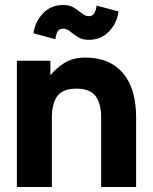

<svg xmlns="http://www.w3.org/2000/svg" viewBox="-20 -752 615 772"><path d="M386.7 0V-279.3Q386.7 -335.4 364.5 -365.5Q342.3 -395.5 287.6 -395.5Q232.4 -395.5 210.4 -365.5Q188.5 -335.4 188.5 -279.3V0H47.9V-507.8H182.6V-449.2Q202.6 -475.1 237.3 -497.8Q272 -520.5 323.2 -520.5Q420.9 -520.5 474.1 -458.5Q527.3 -396.5 527.3 -279.3V0ZM203.1 -594.2 114.7 -618.2Q120.6 -663.6 152.3 -697.8Q184.1 -731.9 234.4 -731.9Q260.3 -731.9 278.1 -720.7Q295.9 -709.5 309.3 -698.2Q322.8 -687 336.9 -687Q354 -687 360.8 -701.7Q367.7 -716.3 368.2 -729.5L456.5 -706.1Q450.7 -660.2 418.9 -626Q387.2 -591.8 336.9 -591.8Q311 -591.8 293.2 -603Q275.4 -614.3 262 -625.5Q248.5 -636.7 234.4 -636.7Q216.3 -636.7 210 -622.3Q203.6 -607.9 203.1 -594.2Z"/></svg>

Font: Giphurs
Style: Bold
Weight: 700
Version: Version 0.920; ttfautohint (v1.8.4.7-5d5b)